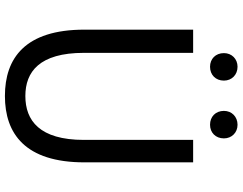

<svg xmlns="http://www.w3.org/2000/svg" viewBox="-120 -828 962 761"><g transform="rotate(90 360.5 -448.0)"><path d="M361 13C510 13 624 -67 624 -302V-733H535V-300C535 -124 458 -68 361 -68C265 -68 190 -124 190 -300V-733H98V-302C98 -67 211 13 361 13ZM245 -800C277 -800 300 -822 300 -855C300 -886 277 -909 245 -909C214 -909 191 -886 191 -855C191 -822 214 -800 245 -800ZM475 -800C506 -800 529 -822 529 -855C529 -886 506 -909 475 -909C443 -909 420 -886 420 -855C420 -822 443 -800 475 -800Z"/></g></svg>

Font: Noto Sans KR
Style: Regular
Weight: 400
Designer: Ryoko NISHIZUKA 西塚涼子 (kana, bopomofo & ideographs); Paul D. Hunt (Latin, Greek & Cyrillic); Sandoll Communications 산돌커뮤니
Foundry: Adobe
Version: Version 2.004;hotconv 1.0.118;makeotfexe 2.5.65603